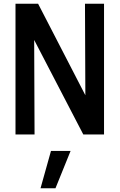

<svg xmlns="http://www.w3.org/2000/svg" viewBox="-20 -720 640 1028"><path d="M63 0V-700H184L437 -210L435 -700H537V0H426L163 -506L165 0ZM197 288 253 88H358L277 288Z"/></svg>

Font: Red Hat Mono SemiBold
Style: Regular
Weight: 600
Monospace: yes
Designer: Pentagram, MCKL
Foundry: Pentagram, MCKL
Version: Version 1.023